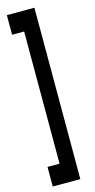

<svg xmlns="http://www.w3.org/2000/svg" viewBox="-130 -770 448 908"><g transform="rotate(-15 94.0 -315.5)"><path d="M8 -639H67V8H8V104H143V-735H8Z"/></g></svg>

Font: League Gothic Condensed
Style: Regular
Weight: 400
Width: 3
Designer: Tyler Finck
Foundry: The League of Moveable Type
Version: Version 1.001;PS 001.001;hotconv 1.0.56;makeotf.lib2.0.21325